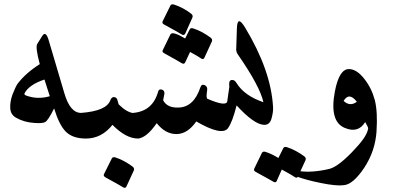

<svg xmlns="http://www.w3.org/2000/svg" viewBox="-20 -633 1857 898"><path d="M177 -464Q195 -494 210 -437L281 -197Q308 -104 360 -105Q385 -105 397 -83Q410 -59 406 -22Q402 15 382 15Q320 15 288 -17Q257 -48 233 -126Q205 -69 191 -62Q178 -55 141 -58Q92 -61 54 -83Q30 -97 28 -126Q26 -155 38 -190Q53 -228 62 -241Q101 -292 166 -333Q145 -412 154 -427ZM188 -261Q116 -237 95 -197Q92 -191 100 -187Q154 -166 213 -183Q208 -199 201.5 -218.5Q195 -238 188 -261Z M535 -145Q573 -107 605 -104Q633 -101 640 -84Q645 -72 648 -42Q649 -27 647.5 -16.5Q646 -6 644 1Q640 15 626 15Q569 15 506 -49Q455 15 382 15Q361 15 350 -12L334 -53Q328 -69 336 -86Q344 -104 360 -105Q478 -114 496 -164Q502 -179 512 -179Q527 -179 530 -162Q532 -154 533.5 -150Q535 -146 535 -145ZM503 108Q507 100 519 103Q541 110 561 121Q581 132 600 146Q610 154 606 164L571 240Q566 250 554 242Q542 234 474 197Q461 190 467 180Z M949 -212Q943 -174 950 -171Q1038 -133 1043 -159Q1043 -159 1046 -181.5Q1049 -204 1056 -250Q1058 -251 1060 -252Q1062 -253 1062 -253Q1085 -254 1096 -208Q1107 -164 1096 -151Q1094 -149 1092.5 -147Q1091 -145 1090 -143Q1086 -139 1086 -138Q1067 -62 1046 -33Q1017 4 898 -65Q857 -6 805 -6Q753 -6 713 -57Q666 11 626 15Q614 15 599 -3Q547 -81 585 -100Q589 -102 593.5 -103Q598 -104 603 -105Q695 -113 720 -206Q724 -218 737 -214Q750 -210 749 -195Q747 -181 743 -164Q762 -128 814 -130Q886 -131 917 -224Q922 -241 937 -235Q951 -229 949 -212ZM867 -495Q871 -504 884 -500Q906 -493 926 -482Q946 -471 965 -457Q975 -449 971 -439L936 -363Q931 -352 920 -360Q915 -364 902 -371.5Q889 -379 869 -390L846 -341Q844 -337 840 -335Q835 -334 829 -338Q823 -342 802.5 -353.5Q782 -365 748 -384Q736 -390 742 -400L777 -472Q786 -489 846 -453ZM777 -607Q781 -615 793 -612Q815 -605 835.5 -594Q856 -583 874 -569Q884 -561 880 -551L846 -475Q840 -465 828 -473Q816 -481 748 -518Q736 -524 741 -534Z M1127 -503Q1247 -304 1257 -134Q1259 -111 1250 -79Q1242 -49 1216 -49Q1168 -50 1083 -144Q1055 -175 1052 -235Q1050 -259 1066 -259Q1078 -259 1086 -245Q1123 -185 1212 -155Q1196 -229 1092 -379Q1083 -392 1085 -409L1088 -501Q1090 -565 1127 -503ZM1305 60Q1309 52 1321 55Q1343 62 1363.5 73Q1384 84 1403 98Q1413 106 1409 116L1374 192Q1369 203 1357 194Q1351 190 1336.5 181.5Q1322 173 1298 160L1274 214Q1269 224 1257 216Q1251 212 1230.5 201Q1210 190 1176 171Q1164 165 1170 154L1205 82Q1209 74 1221 77Q1252 87 1282 106Z M1546 -204Q1566 -311 1613 -310Q1649 -309 1684 -264Q1718 -221 1733 -165Q1747 -110 1741 -18Q1735 73 1684 151Q1632 229 1589 233Q1554 238 1481 223Q1446 216 1418.5 208.5Q1391 201 1372 194Q1360 189 1361 177Q1362 164 1378 167Q1440 176 1520 157Q1559 148 1626 79Q1660 44 1679.5 16.5Q1699 -11 1702 -33Q1701 -38 1697 -45.5Q1693 -53 1688 -62Q1655 -8 1592 -35Q1520 -65 1546 -204ZM1649 -157Q1613 -204 1587 -161Q1617 -133 1649 -157Z"/></svg>

Font: Amiri
Style: Bold Italic
Weight: 700
Italic angle: 10°
Designer: Khaled Hosny
Version: Version 0.113